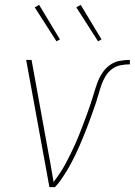

<svg xmlns="http://www.w3.org/2000/svg" viewBox="-20 -765 551 785"><path d="M182 0 87 -520H109L172 -173Q179 -135 186 -97Q193 -59 199 -21Q213 -39 225.5 -58Q238 -77 248.5 -96.5Q259 -116 269 -136.5Q279 -157 288 -177Q297 -197 305 -217.5Q313 -238 321 -259Q329 -280 336.5 -300.5Q344 -321 351 -342Q358 -363 364 -383.5Q370 -404 377.5 -425Q385 -446 397.5 -465.5Q410 -485 428.5 -498.5Q447 -512 468.5 -516Q490 -520 511 -520V-502Q493 -502 474 -498.5Q455 -495 439 -483.5Q423 -472 412.5 -455Q402 -438 395.5 -420Q389 -402 384 -383.5Q379 -365 373 -347Q367 -329 360.5 -311Q354 -293 347.5 -275Q341 -257 334 -239Q327 -221 319.5 -203Q312 -185 304.5 -167.5Q297 -150 288.5 -132.5Q280 -115 271 -98Q262 -81 251.5 -64Q241 -47 230 -31Q219 -15 205 0ZM381 -596 292 -735 310 -745 395 -604ZM211 -596 122 -735 140 -745 225 -604Z"/></svg>

Font: Iosevka SS04 Thin Oblique
Style: Regular
Weight: 100
Italic angle: -9°
Monospace: yes
Designer: Belleve Invis
Foundry: Belleve Invis
Version: Version 19.0.0; ttfautohint (v1.8.4)